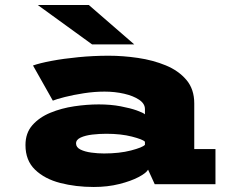

<svg xmlns="http://www.w3.org/2000/svg" viewBox="-20 -734 915 765"><path d="M353.5 11Q282 11 220 -5Q158 -21 119.8 -57.8Q81.5 -94.5 81.5 -156Q81.5 -204 109 -235.2Q136.5 -266.5 180.8 -284.8Q225 -303 275.8 -310.5Q326.5 -318 373.5 -318Q421 -318 460.5 -310.5Q500 -303 525.5 -293.8Q551 -284.5 557.5 -278.5V-299.5Q557.5 -321 534.5 -336.5Q511.5 -352 474.8 -360.5Q438 -369 396.5 -369Q356.5 -369 314.2 -362.5Q272 -356 238.5 -347.5Q205 -339 190.5 -333L111.5 -473Q138 -482.5 185.8 -491.5Q233.5 -500.5 292.8 -506.2Q352 -512 413 -512Q470 -512 529.8 -503.2Q589.5 -494.5 640.5 -473.5Q691.5 -452.5 722.8 -415.5Q754 -378.5 754 -322V-140H838.5V0H596.5L570 -58Q562.5 -44.5 532.2 -28.5Q502 -12.5 455.5 -0.8Q409 11 353.5 11ZM394.5 -122.5Q456 -122.5 502 -134.5Q548 -146.5 557.5 -157V-169.5Q549 -178.5 505.5 -189.8Q462 -201 403.5 -201Q376 -201 348 -197.8Q320 -194.5 301.5 -186Q283 -177.5 283 -162.5Q283 -147 300.5 -138.2Q318 -129.5 344 -126Q370 -122.5 394.5 -122.5ZM347 -557 130.5 -714H334L515 -557Z"/></svg>

Font: Trispace SemiExpanded ExtraBold
Style: Regular
Weight: 800
Width: 6
Designer: Tyler Finck
Foundry: Etcetera Type Company
Version: Version 1.210; ttfautohint (v1.8.3)